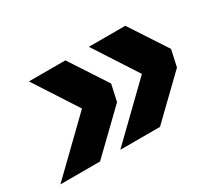

<svg xmlns="http://www.w3.org/2000/svg" viewBox="-83 -642 828 732"><g transform="rotate(-30 331.0 -276.0)"><path d="M267.2 -76 532.8 -333.6 524.4 -221.6 359.6 -476H520L627 -312.4L611 -239.6L441.8 -76ZM3.4 -76 269 -333.6 260.6 -221.6 95.8 -476H256.2L363.2 -312.4L347.2 -239.6L178 -76Z"/></g></svg>

Font: Geist
Style: Italic
Weight: 400
Italic angle: -12°
Designer: Basement.studio, Andrés Briganti, Mateo Zaragoza
Foundry: Basement.studio, Vercel, Andrés Briganti, Guido Ferreyra, Mateo Zaragoza
Version: Version 1.500